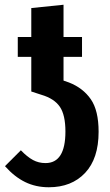

<svg xmlns="http://www.w3.org/2000/svg" viewBox="-20 -775 466 810"><path d="M396 -219Q396 -106 339 -45.5Q282 15 186 15Q131 15 86 -7Q41 -29 1 -74L68 -141Q95 -113 119 -100Q143 -87 172 -87Q256 -87 256 -220Q256 -290 232.5 -324.5Q209 -359 155 -375L112 -389V-535H55V-619H112V-741L248 -755V-619H326V-535H248V-435L271 -427Q330 -404 363 -356.5Q396 -309 396 -219Z"/></svg>

Font: Fira Sans Compressed SemiBold
Style: Regular
Weight: 600
Width: 1
Designer: bBox Type GmbH & Carrois Corporate GbR & Edenspiekermann AG
Foundry: bBox Type GmbH & Carrois Corporate GbR & Edenspiekermann AG
Version: Version 4.301